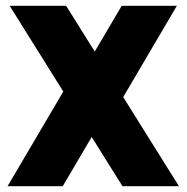

<svg xmlns="http://www.w3.org/2000/svg" viewBox="-20 -645 646 665"><path d="M599.8 0H404.2L13.4 -625H209ZM360 -276.8 197.3 0H6.2L223.2 -368.8ZM238.7 -348.2 401.5 -625H592.6L375.8 -256.2Z"/></svg>

Font: Changa
Style: Regular
Weight: 400
Designer: Eduardo Rodriguez Tunni
Foundry: Eduardo Rodriguez Tunni
Version: Version 3.003